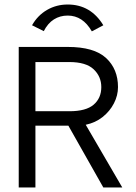

<svg xmlns="http://www.w3.org/2000/svg" viewBox="-20 -831 603 851"><path d="M63 0V-623H280Q397 -623 450 -574Q503 -525 503 -445Q503 -408 485 -373Q467 -338 435 -312.5Q403 -287 360 -278L522 0H438L283 -274H137V0ZM137 -338H288Q361 -338 395 -367Q429 -396 429 -445Q429 -492 395 -524Q361 -556 287 -556H137ZM174 -693 122 -719Q147 -763 188.5 -787Q230 -811 280 -811Q382 -811 438 -719L387 -692Q347 -762 280 -762Q246 -762 219 -745Q192 -728 174 -693Z"/></svg>

Font: Inconsolata SemiExpanded Thin
Style: Regular
Weight: 100
Width: 6
Monospace: yes
Designer: Raph Levien, Cyreal, Brenton Simpson
Foundry: Raph Levien, Cyreal, Google
Version: Version 3.100; ttfautohint (v1.8.4.7-5d5b)